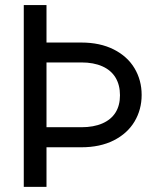

<svg xmlns="http://www.w3.org/2000/svg" viewBox="-20 -727 641 747"><path d="M160.9 -707.2V0H72.5V-707.2ZM531.1 -357.7Q531.1 -300.8 503.5 -254.3Q475.8 -207.9 422.7 -180.9Q369.5 -154 296.3 -154H114V-232H296.3Q344.6 -232 378.5 -246.9Q412.3 -261.7 429.6 -289.4Q446.8 -317 446.8 -356.4Q446.8 -396.1 429.6 -424.9Q412.3 -453.7 378.3 -468.9Q344.3 -484.1 296.3 -484.1H114V-561.5H296.3Q369.5 -561.5 422.7 -534.5Q475.8 -507.6 503.5 -461.2Q531.1 -414.7 531.1 -357.7Z"/></svg>

Font: Pretendard Variable
Style: Regular
Weight: 400
Designer: Base glyphs from Inter by Rasmus Andersson; Hangul glyphs from Noto Sans CJK(Source Han Sans) by Jang Soo-young and Kang
Foundry: Kil Hyung-jin
Version: Version 1.100;FEAKit 1.0